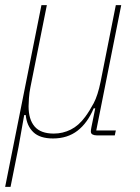

<svg xmlns="http://www.w3.org/2000/svg" viewBox="-29 -526 544 746"><path d="M-9 200 132 -506H153L89 -186Q85 -166 83.5 -145Q82 -124 82 -113Q82 -62 105.5 -34.5Q129 -7 180 -7Q215 -7 246 -22.5Q277 -38 302 -72Q319 -95 335 -125Q351 -155 362 -209L421 -506H442L345 -19H421L417 0H347Q337 0 330.5 -3.5Q324 -7 324 -15Q324 -21 326 -31L341 -105H335Q311 -48 272 -18Q233 12 177 12Q126 12 100.5 -12.5Q75 -37 71 -79H65L43 45L12 200Z"/></svg>

Font: IBM Plex Sans Condensed Thin
Style: Italic
Weight: 100
Width: 3
Italic angle: -11°
Designer: Mike Abbink, Paul van der Laan, Pieter van Rosmalen
Foundry: Bold Monday
Version: Version 1.3